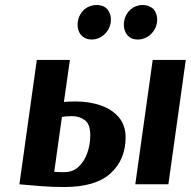

<svg xmlns="http://www.w3.org/2000/svg" viewBox="-20 -741 767 772"><path d="M657 0H524L594 -500H727ZM237 -331Q246 -332 257.5 -332.5Q269 -333 284 -333Q340 -333 385.5 -317Q431 -301 458 -269Q485 -237 485 -189Q485 -99 424.5 -44Q364 11 238 11Q195 11 153.5 8Q112 5 85 2.5Q58 0 58 0L128 -500H261ZM270 -274Q256 -274 245.5 -273Q235 -272 229 -271L198 -50Q210 -49 220.5 -49Q231 -49 240 -49Q273 -49 296 -70.5Q319 -92 331 -126Q343 -160 343 -197Q343 -242 321 -258Q299 -274 270 -274ZM506 -704Q528 -721 554 -721Q579 -721 598 -704Q612 -685 612 -663Q612 -626 583 -600Q561 -582 534 -582Q507 -582 492 -600Q478 -617 478 -641Q478 -678 506 -704ZM320 -704Q342 -721 369 -721Q395 -721 412 -704Q426 -685 426 -663Q426 -626 397 -600Q375 -582 349 -582Q323 -582 306 -600Q292 -617 292 -641Q292 -678 320 -704Z"/></svg>

Font: Arsenal SC
Style: Bold Italic
Weight: 700
Italic angle: -9.10001°
Designer: Andrij Shevchenko
Foundry: Stairsfor
Version: Version 2.001; ttfautohint (v1.8.4.7-5d5b)